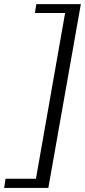

<svg xmlns="http://www.w3.org/2000/svg" viewBox="-23 -709 411 929"><path d="M-2.9 200.2 3.9 155.8H150.9L292 -646H146L152.8 -689H368.2L210.9 200.2Z"/></svg>

Font: Linux Libertine
Style: Italic
Weight: 400
Italic angle: -12°
Designer: Philipp H. Poll
Foundry: Philipp H. Poll
Version: Version 5.1.6 ; ttfautohint (v0.9)